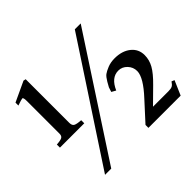

<svg xmlns="http://www.w3.org/2000/svg" viewBox="-185 -1008 1244 1244"><g transform="rotate(-45 437.0 -386.5)"><path d="M173.8 16.4H116.9L645.1 -788.7H699ZM257.9 -314.9H34.9V-343.1Q72.3 -345.6 84.6 -353.1Q96.9 -360.5 96.9 -380.5V-680.5Q96.9 -712.8 87.7 -712.8Q79.5 -712.8 37.4 -697.9V-724.6L174.9 -788.7L191.3 -785.1V-385.1Q191.3 -361.5 204.9 -353.6Q218.5 -345.6 257.9 -343.1ZM525.1 -334.9Q533.3 -359.5 535.4 -366.7Q539 -374.4 554.4 -400.5Q570.8 -428.2 584.6 -439Q600 -450.3 629 -462.1Q657.9 -473.8 694.4 -473.8Q762.1 -473.8 804.6 -440Q847.2 -406.2 847.2 -350.3Q847.2 -306.7 825.1 -267.2Q803.1 -227.7 749.2 -174.9L648.7 -75.9H790.3Q813.3 -75.9 825.1 -81.8Q836.9 -87.7 849.7 -107.2L869.2 -99L826.2 0H530.8V-26.7L645.1 -151.8Q740 -253.3 740 -311.8Q740 -347.7 714.9 -374.1Q689.7 -400.5 654.9 -400.5Q590.3 -400.5 554.4 -318.5Z"/></g></svg>

Font: MM Jasmine
Style: Regular
Weight: 400
Designer: Khon Soe Zaw Thu
Version: Version 1.00 July 11, 2016, initial release